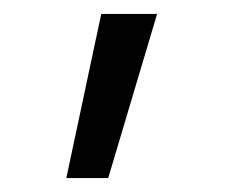

<svg xmlns="http://www.w3.org/2000/svg" viewBox="-20 -105 340 275"><path d="M125 -85H205L135 150H75Z"/></svg>

Font: PT Root UI
Style: Regular
Weight: 400
Designer: Vitaly Kuzmin
Foundry: ParaType Ltd.
Version: Version 2.001G